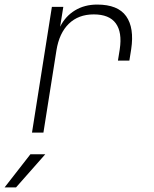

<svg xmlns="http://www.w3.org/2000/svg" viewBox="-52 -580 672 840"><path d="M88 0 175 -550H225L211 -463Q234 -509 276 -534.5Q318 -560 373 -560Q464 -560 500 -509Q536 -458 522 -365L514 -315H464L472 -365Q483 -439 454.5 -478Q426 -517 358 -517Q291 -517 249 -476Q207 -435 195 -360L138 0ZM-32 240 81 95H146L18 240Z"/></svg>

Font: JetBrains Mono NL Thin
Style: Italic
Weight: 100
Italic angle: -9°
Monospace: yes
Designer: Philipp Nurullin, Konstantin Bulenkov
Foundry: JetBrains
Version: Version 2.305; ttfautohint (v1.8.4.7-5d5b)